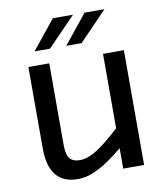

<svg xmlns="http://www.w3.org/2000/svg" viewBox="-85 -825 767 906"><g transform="rotate(-10 298.0 -372.0)"><path d="M215.5 11.5Q76.5 11.5 76.5 -160.5V-550H176.5V-160.5Q176.5 -112.5 191.8 -93.8Q207 -75 239.5 -75Q270 -75 302.2 -92Q334.5 -109 367.8 -136.2Q401 -163.5 434 -193V-550H534V0H434V-98Q403.5 -72.5 367.5 -47.2Q331.5 -22 293 -5.2Q254.5 11.5 215.5 11.5ZM118 -617.5 230 -756.5H326.5L192 -617.5ZM270 -617.5 382 -756.5H477.5L343.5 -617.5Z"/></g></svg>

Font: Junction Medium
Style: Regular
Weight: 500
Designer: Caroline Hadilaksono
Foundry: Caroline Hadilaksono, Tyler Finck, The League of Moveable Type
Version: Version 2.000; ttfautohint (v1.8.3)